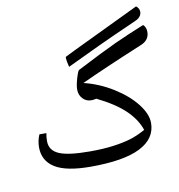

<svg xmlns="http://www.w3.org/2000/svg" viewBox="-87 -832 897 963"><g transform="rotate(-10 361.0 -350.0)"><path d="M316.4 -76.2Q384.3 -76.2 434.8 -83Q485.4 -89.8 522.7 -100.8Q560.1 -111.8 602.5 -135.3Q584 -190.9 533.7 -239Q483.4 -287.1 393.1 -331.1Q379.4 -327.6 368.2 -327.6Q341.3 -327.6 324 -346.4Q306.6 -365.2 306.6 -392.6Q306.6 -414.6 317.1 -450Q327.6 -485.4 333.5 -488.3Q467.8 -557.6 534.7 -588.4Q601.6 -619.1 688.5 -654.3Q703.6 -641.1 703.6 -616.2L703.1 -607.4Q698.2 -572.8 661.1 -557.6Q456.5 -472.7 343.3 -419.9Q421.4 -400.9 491.2 -357.4Q561 -314 601.8 -261.7Q642.6 -209.5 642.6 -164.1Q642.6 -84 559.3 -42Q476.1 0 307.6 0Q182.6 0 125.2 -35.9Q67.9 -71.8 67.9 -140.6Q67.9 -173.8 81.1 -204.6H116.7Q112.8 -187 112.8 -164.1Q112.8 -117.2 159.2 -96.7Q205.6 -76.2 316.4 -76.2ZM355.5 -575.2ZM449.7 29.3ZM175.3 -406.2ZM449.7 51.8ZM286.6 -512.2Q278.3 -546.4 278.3 -559.1Q278.3 -564 280.3 -564.9L330.6 -589.8L669.9 -752.4Q686 -740.2 686 -722.2L685.5 -715.3Q681.2 -694.3 657.2 -683.1L597.2 -656.2Q469.7 -600.1 286.6 -512.2ZM327.1 -646.5Z"/></g></svg>

Font: Noto Naskh Arabic
Style: Regular
Weight: 400
Designer: Monotype Design team
Foundry: Monotype Imaging Inc.
Version: Version 1.01